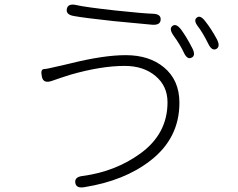

<svg xmlns="http://www.w3.org/2000/svg" viewBox="-20 -785 1040 839"><path d="M348 33Q313 39 309 14Q305 -12 341 -16Q484 -35 593 -114Q712 -200 712 -338Q712 -409 659.5 -453Q607 -497 525 -497Q421 -497 286 -458Q269 -453 252 -447L205 -431Q169 -419 163 -450Q156 -482 171.5 -483Q187 -484 232 -495L250 -499Q267 -503 284 -507Q432 -544 529 -544Q632 -544 696 -491Q764 -435 764 -336Q764 -181 637 -83Q524 5 348 33ZM817 -533Q798 -523 783 -556Q767 -590 738 -630Q717 -660 734 -672Q750 -684 772 -655Q796 -622 820 -575Q837 -542 817 -533ZM925 -571Q906 -561 890 -594Q865 -644 846 -668Q824 -696 840 -708Q855 -721 877 -692Q904 -658 928 -613Q944 -581 925 -571ZM682 -699Q681 -674 644 -677L475 -693Q346 -707 303 -715Q267 -721 272 -746Q277 -771 313 -763Q350 -754 486 -739Q609 -726 647 -725Q684 -724 682 -699Z"/></svg>

Font: Resource Han Rounded JP Light
Style: Regular
Weight: 300
Designer: Cyano Hao (round all glyphs); Ryoko NISHIZUKA 西塚涼子 (kana, bopomofo & ideographs); Paul D. Hunt (Latin, Greek & Cyrillic)
Foundry: Cyano Hao
Version: 0.990